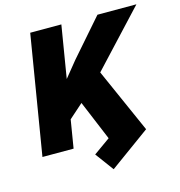

<svg xmlns="http://www.w3.org/2000/svg" viewBox="-128 -842 1065 1134"><g transform="rotate(-15 404.5 -275.0)"><path d="M672.9 0 426.8 178.7 343.8 66.4 445.3 -5.9 344.2 -248.5 257.8 -171.9 229.5 0H39.1L159.2 -727.5H349.6L296.9 -407.7L375 -503.9L570.3 -727.5H808.6L498 -394Z"/></g></svg>

Font: Inter Tight Black
Style: Italic
Weight: 900
Italic angle: -9.39999°
Designer: Rasmus Andersson
Foundry: rsms
Version: Version 3.004; ttfautohint (v1.8.4.7-5d5b)